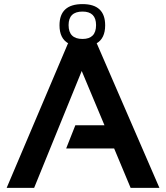

<svg xmlns="http://www.w3.org/2000/svg" viewBox="-20 -908 803 928"><path d="M378.9 -719.7Q444.3 -719.7 444.3 -786.6Q444.3 -852.1 378.9 -852.1Q311.5 -852.1 311.5 -786.6Q311.5 -719.7 378.9 -719.7ZM145 0H12.2L308.6 -698.2H310.5Q267.6 -722.2 267.6 -785.6Q267.6 -888.2 378.9 -888.2Q488.3 -888.2 488.3 -785.6Q488.3 -722.2 446.3 -698.2H447.8L750.5 0H611.3L531.7 -190.4H299.8L344.2 -302.7H484.9L375 -564.9Z"/></svg>

Font: Voltera
Style: Bold
Weight: 700
Designer: Bernd Montag
Version: Version 1.301